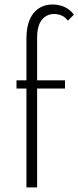

<svg xmlns="http://www.w3.org/2000/svg" viewBox="-20 -815 341 835"><path d="M95 0V-430H51.8V-465.5H95V-645.9Q95 -720.5 126.1 -758Q157.3 -795.5 209.1 -795.5Q234.5 -795.5 258.4 -785.7Q282.3 -775.9 301.4 -751.4L275 -725Q263.2 -741.4 247.3 -747.7Q231.4 -754.1 215.9 -754.1Q181.8 -754.1 161.6 -728.2Q141.4 -702.3 141.4 -650.5V-465.5H262.7V-430H141.4V0Z"/></svg>

Font: Spartan Light
Style: Regular
Weight: 300
Designer: Matt Bailey, Mirko Velimirovic
Foundry: Matt Bailey
Version: Version 1.005